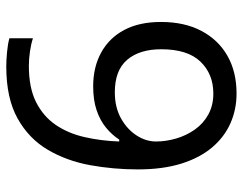

<svg xmlns="http://www.w3.org/2000/svg" viewBox="-101 -663 774 612"><g transform="rotate(90 286.0 -357.0)"><path d="M520 -409Q520 -332 506.5 -257.5Q493 -183 457.5 -122.5Q422 -62 357.5 -26Q293 10 192 10Q172 10 145.5 7.5Q119 5 102 0V-75Q120 -69 144 -65.5Q168 -62 190 -62Q260 -62 305.5 -85Q351 -108 378 -147.5Q405 -187 417 -239.5Q429 -292 431 -350H425Q410 -327 387 -308Q364 -289 331.5 -278Q299 -267 255 -267Q194 -267 147.5 -292.5Q101 -318 75.5 -366Q50 -414 50 -483Q50 -558 78.5 -612Q107 -666 158 -695Q209 -724 278 -724Q329 -724 373 -704.5Q417 -685 450 -646Q483 -607 501.5 -548Q520 -489 520 -409ZM278 -650Q216 -650 176.5 -609Q137 -568 137 -484Q137 -415 170.5 -375.5Q204 -336 274 -336Q322 -336 357 -355.5Q392 -375 411.5 -405Q431 -435 431 -467Q431 -499 421.5 -531.5Q412 -564 393 -591Q374 -618 345 -634Q316 -650 278 -650Z"/></g></svg>

Font: Noto Sans Khmer UI
Style: Regular
Weight: 400
Designer: Danh Hong and the Monotype Design Team
Foundry: Monotype Imaging Inc.
Version: Version 2.002